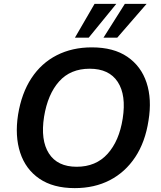

<svg xmlns="http://www.w3.org/2000/svg" viewBox="-20 -959 827 989"><path d="M73 -368Q91 -479 142 -556.5Q193 -634 272.5 -674.5Q352 -715 453 -715Q565 -715 636 -666.5Q707 -618 735 -533Q763 -448 745 -338Q728 -227 676.5 -149.5Q625 -72 546 -31Q467 10 365 10Q254 10 183 -38.5Q112 -87 84 -172.5Q56 -258 73 -368ZM207 -358Q188 -237 232 -168.5Q276 -100 375 -100Q474 -100 534 -166.5Q594 -233 612 -348Q631 -469 586.5 -537Q542 -605 442 -605Q343 -605 284.5 -539.5Q226 -474 207 -358ZM366 -765 467 -939H579L437 -765ZM513 -765 623 -939H735L584 -765Z"/></svg>

Font: Mulish
Style: Bold Italic
Weight: 700
Italic angle: -9°
Designer: Vernon Adams
Foundry: Vernon Adams
Version: Version 3.603; ttfautohint (v1.8.3)